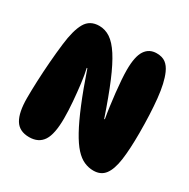

<svg xmlns="http://www.w3.org/2000/svg" viewBox="-167 -890 1031 1048"><g transform="rotate(30 348.5 -365.5)"><path d="M181 -711Q218 -711 250.5 -689.5Q283 -668 315 -618.5Q347 -569 381.5 -487Q416 -405 457 -284H461Q455 -317 449.5 -357.5Q444 -398 439.5 -439Q435 -480 432.5 -516Q430 -552 430 -578Q430 -663 455 -700.5Q480 -738 527 -738Q562 -738 583.5 -722Q605 -706 619 -674Q643 -620 652.5 -527Q662 -434 662 -313Q662 -210 652.5 -143Q643 -76 618 -43Q593 -10 546 -10Q516 -10 487.5 -22.5Q459 -35 431.5 -65Q404 -95 374.5 -148.5Q345 -202 311.5 -283Q278 -364 239 -478H235Q244 -441 250.5 -388.5Q257 -336 261.5 -280.5Q266 -225 266 -178Q266 -78 238 -35.5Q210 7 151 7Q89 7 62 -37.5Q35 -82 35 -173Q35 -220 37.5 -279.5Q40 -339 45 -402.5Q50 -466 57 -523Q68 -617 95 -664Q122 -711 181 -711Z"/></g></svg>

Font: DynaPuff SemiBold
Style: Regular
Weight: 600
Designer: Toshi Omagari, Jennifer Daniel
Foundry: Google Fonts
Version: Version 2.000